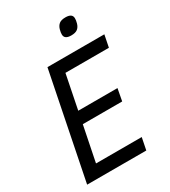

<svg xmlns="http://www.w3.org/2000/svg" viewBox="-214 -998 975 1102"><g transform="rotate(-30 273.5 -447.0)"><path d="M30 0 170 -698H547L531 -618H243L198 -393H458L443 -313H182L135 -80H438L422 0ZM380 -787Q335 -787 335 -819Q335 -826 336 -833Q337 -840 340 -851Q346 -872 360 -883Q374 -894 402 -894Q447 -894 447 -862Q447 -855 446 -848Q445 -841 442 -830Q436 -809 422 -798Q408 -787 380 -787Z"/></g></svg>

Font: IBM Plex Sans Cond Text
Style: Italic
Weight: 450
Width: 3
Italic angle: -11°
Designer: Mike Abbink, Paul van der Laan, Pieter van Rosmalen
Foundry: Bold Monday
Version: Version 1.3